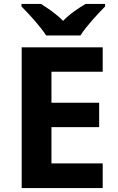

<svg xmlns="http://www.w3.org/2000/svg" viewBox="-20 -1047 600 974"><path d="M214 -867H388C416 -912 477 -978 513 -1014V-1027H414C379 -1006 334 -977 300 -941C265 -977 223 -1005 188 -1027H89V-1014C126 -977 186 -912 214 -867ZM501 -93V-218H241V-402H483V-526H241V-683H501V-807H90V-93Z"/></svg>

Font: Noto Sans Telugu UI
Style: Bold
Weight: 700
Designer: Jelle Bosma - Monotype Design Team
Foundry: Monotype Imaging Inc.
Version: Version 2.005